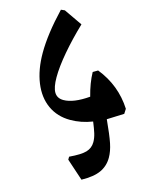

<svg xmlns="http://www.w3.org/2000/svg" viewBox="-110 -696 695 869"><g transform="rotate(15 238.0 -261.5)"><path d="M396 -195Q426 -130 438 -94.5Q450 -59 450 -29Q450 10 428.5 40.5Q407 71 356 99L275 27V13Q326 -11 345 -31Q364 -51 364 -79Q364 -98 357.5 -119Q351 -140 339 -169Q288 -149 236 -149Q176 -149 131 -181Q86 -213 62 -272.5Q38 -332 38 -411Q38 -499 67 -620L85 -622L174 -580Q152 -505 139.5 -437Q127 -369 127 -320Q127 -272 140.5 -250Q154 -228 183 -228Q231 -228 297 -274Q280 -334 279 -385L301 -398Q407 -357 467 -263L466 -239Z"/></g></svg>

Font: Sahitya
Style: Bold
Weight: 700
Designer: Juan Pablo del Peral
Foundry: Juan Pablo del Peral (http://www.huertatipografica.com)
Version: Version 1.001;PS 001.000;hotconv 1.0.70;makeotf.lib2.5.58329